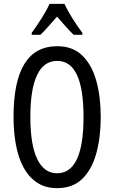

<svg xmlns="http://www.w3.org/2000/svg" viewBox="-20 -963 590 993"><path d="M501 -358Q501 -255 478.5 -171.5Q456 -88 406.5 -39Q357 10 276 10Q214 10 171 -19Q128 -48 101 -98.5Q74 -149 62 -216Q50 -283 50 -359Q50 -724 276 -724Q357 -724 406.5 -675Q456 -626 478.5 -543.5Q501 -461 501 -358ZM137 -358Q137 -214 172.5 -140.5Q208 -67 275 -67Q412 -67 412 -358Q412 -648 276 -648Q206 -648 171.5 -574.5Q137 -501 137 -358ZM313 -943Q329 -909 355 -867.5Q381 -826 406 -793V-783H361Q340 -803 319 -827Q298 -851 275 -877Q252 -851 229.5 -825.5Q207 -800 189 -783H144V-793Q171 -830 196.5 -870.5Q222 -911 236 -943Z"/></svg>

Font: Noto Sans Kannada ExtraCondensed
Style: Regular
Weight: 400
Width: 2
Designer: Jelle Bosma - Monotype Design Team
Foundry: Monotype Imaging Inc.
Version: Version 2.005; ttfautohint (v1.8.4.7-5d5b)